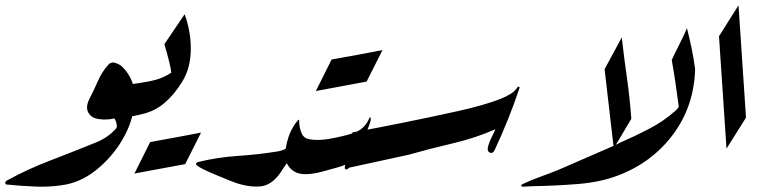

<svg xmlns="http://www.w3.org/2000/svg" viewBox="-20 -706 2914 726"><path d="M229.5 -8.3Q184.1 0 137.2 0Q127.4 0 117.2 -0.5Q60.1 -2.4 5.4 -8.3Q0 -8.3 0 -14.2Q0 -19.5 4.4 -22.5Q82 -65.4 169.4 -98.9Q256.8 -132.3 343.3 -167.5Q387.7 -185.1 419.4 -220.7Q421.9 -224.1 421.9 -229.5Q421.9 -233.4 420.9 -238.3Q418 -250.5 412.6 -258.3Q395 -253.9 375.5 -253.9Q368.2 -253.9 360.8 -254.9Q333 -256.8 320.3 -271.5Q309.1 -283.7 309.1 -299.8Q309.1 -314.5 318.4 -332.5Q335 -364.7 350.1 -399.4Q365.2 -434.1 389.2 -460.9Q397 -469.7 407.2 -469.7Q412.1 -469.7 417.5 -467.8Q434.6 -461.4 443.4 -452.6Q489.7 -405.3 489.7 -338.9V-332.5Q487.3 -261.7 451.9 -194.1Q416.5 -126.5 356.7 -74Q296.9 -21.5 229.5 -8.3Z M680.2 -85.4Q631.8 -76.7 584 -67.6Q536.1 -58.6 488.3 -49.8L547.9 -168.9Q652.3 -187.5 740.2 -204.6Z M604 -318.4Q571.8 -290 529.1 -277.6Q486.3 -265.1 426.3 -259.3L448.2 -384.3H449.2Q527.8 -393.6 563.7 -402.8Q599.6 -412.1 627.4 -431.2Q627 -451.7 601.6 -539.1L678.2 -652.3Q702.6 -585 701.4 -516.8Q700.2 -448.7 670.4 -399.4Q640.6 -350.1 604 -318.4Z M1097.2 -121.6Q1081.1 -109.9 1067.6 -92.5Q1054.2 -75.2 1042.5 -56.2Q1010.7 -7.8 967.8 -1.5Q958.5 -0.5 948.2 -0.5Q916.5 -0.5 878.4 -12.2Q862.3 -17.1 799.1 -43.5Q735.8 -69.8 724.1 -81.1Q721.2 -84 721.2 -86.4Q721.2 -91.3 731 -93.8Q801.8 -111.3 879.9 -116.5Q958 -121.6 1032.2 -133.8Q1059.6 -138.7 1081.1 -157.7Q1087.4 -164.1 1094.7 -164.1Q1096.7 -164.1 1098.6 -163.6Q1111.3 -159.7 1111.3 -147Q1111.3 -142.6 1109.9 -137.2Q1106.4 -125.5 1097.2 -121.6Z M1366.2 -397.5Q1317.9 -388.7 1270 -379.6Q1222.2 -370.6 1174.3 -361.8L1233.9 -481Q1338.4 -499.5 1426.3 -516.6Z M1285.6 -83Q1263.2 -73.7 1196.8 -56.6Q1161.1 -47.4 1135.3 -47.4Q1113.8 -47.4 1099.1 -54.2Q1058.6 -74.2 1058.6 -122.6Q1058.6 -132.8 1060.5 -145Q1071.3 -210.9 1106.4 -251Q1108.9 -253.4 1109.9 -253.4Q1111.3 -253.4 1111.3 -250.5V-247.6Q1111.3 -226.1 1118.7 -206.5Q1126 -185.1 1145.5 -180.7Q1160.6 -176.8 1180.2 -176.8Q1208.5 -176.8 1247.1 -185.1Q1311.5 -198.2 1333.5 -210.4Q1362.8 -226.1 1376.5 -259.3Q1378.9 -262.7 1379.9 -262.7Q1381.8 -262.7 1381.8 -258.3V-257.3Q1381.3 -248 1380.4 -245.6Q1370.1 -213.4 1347.4 -166Q1324.7 -118.7 1301.3 -74.2Q1296.4 -65.4 1288.6 -65.4H1288.1Q1283.7 -65.9 1283.7 -71.8Q1283.7 -76.2 1285.6 -83Z M1944.8 -374.5Q1924.3 -313 1900.6 -254.2Q1877 -195.3 1850.6 -139.2Q1841.8 -120.6 1828.1 -131.8Q1820.3 -137.2 1827.6 -159.2Q1832.5 -174.3 1839.8 -188.5Q1847.2 -202.6 1853 -217.3Q1779.8 -184.6 1691.4 -163.8Q1603 -143.1 1523.9 -120.6L1292.5 -70.3L1313 -205.6Q1377 -216.8 1417.2 -224.9Q1457.5 -232.9 1502 -241.7Q1602.1 -261.7 1707 -284.9Q1812 -308.1 1873.5 -332.5Q1893.1 -340.3 1910.4 -350.8Q1927.7 -361.3 1938 -377.9Q1939.5 -379.4 1942.4 -377.7Q1945.3 -376 1944.8 -374.5Z M2300.8 -145 2266.1 -444.3 2331.1 -564.5Q2339.8 -486.8 2350.6 -411.9Q2361.3 -336.9 2367.2 -256.8Z M2608.4 -444.8Q2604.5 -304.2 2525.1 -197.8Q2445.8 -91.3 2316.9 -42.5Q2250.5 -17.1 2166.3 -10.3Q2082 -3.4 1995.1 -2Q1985.8 -1.5 1964.4 -0.5Q1962.4 0 1960.4 0Q1950.7 0 1950.7 -3.4Q1950.7 -5.9 1955.6 -9.8Q1986.3 -24.4 2021.7 -37.1Q2057.1 -49.8 2089.8 -63L2305.2 -156.7Q2322.3 -165 2326.7 -167.5Q2382.8 -191.9 2436 -219.7Q2489.3 -247.6 2532.2 -285.6Q2546.4 -298.3 2546.4 -303.7V-304.2Q2540.5 -347.7 2534.2 -391.8Q2527.8 -436 2520 -479Q2534.2 -509.8 2549.3 -539.1Q2564.5 -568.4 2577.6 -599.6Q2586.9 -562.5 2595 -524.2Q2603 -485.8 2608.4 -444.8Z M2698.7 -568.8 2772.5 -686 2800.8 -261.2 2727.1 -144Z"/></svg>

Font: Aref Ruqaa
Style: Regular
Weight: 400
Designer: Abdoulla Aref
Version: Version 0.7